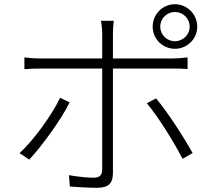

<svg xmlns="http://www.w3.org/2000/svg" viewBox="-20 -859 1040 913"><path d="M812 -802C850 -802 882 -771 882 -732C882 -694 850 -663 812 -663C773 -663 742 -694 742 -732C742 -771 773 -802 812 -802ZM812 -627C870 -627 918 -674 918 -732C918 -791 870 -839 812 -839C753 -839 706 -791 706 -732C706 -674 753 -627 812 -627ZM266 -394C228 -315 140 -191 73 -131L119 -100C177 -162 270 -288 311 -372ZM801 -533C823 -533 848 -533 872 -531V-586C848 -583 821 -581 800 -581H517V-698C517 -717 519 -746 521 -760H460C463 -746 466 -718 466 -698V-581H173C142 -581 122 -583 96 -586V-530C121 -532 143 -533 174 -533H466V-54C466 -27 454 -14 426 -14C399 -14 352 -18 308 -26L312 28C347 31 407 34 442 34C497 34 517 12 517 -37V-533ZM678 -368C733 -304 810 -178 848 -104L896 -131C856 -203 777 -327 722 -391Z"/></svg>

Font: Genne Gothic Light
Style: Regular
Weight: 300
Designer: Ryoko NISHIZUKA (kana & ideographs); Paul D. Hunt (Latin, Greek & Cyrillic); Wenlong ZHANG (bopomofo); Sandoll Communica
Foundry: Adobe Systems Incorporated
Version: Version 1.004;PS 1.004;hotconv 16.6.51;makeotf.lib2.5.65220